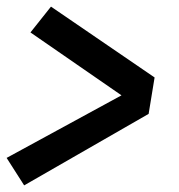

<svg xmlns="http://www.w3.org/2000/svg" viewBox="-21 -629 541 580"><path d="M52 -69 -1 -152 346 -341 71 -531 133 -609 446 -395 428 -285Z"/></svg>

Font: Iosevka Curly Slab
Style: Bold Italic
Weight: 700
Italic angle: -9°
Monospace: yes
Designer: Belleve Invis
Foundry: Belleve Invis
Version: Version 22.1.2; ttfautohint (v1.8.4)